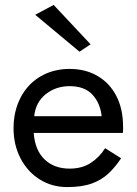

<svg xmlns="http://www.w3.org/2000/svg" viewBox="-20 -750 555 780"><path d="M123 -690 198 -730 348 -570 303 -540ZM472 -107Q449 -72 421 -45.5Q393 -19 353 -4.5Q313 10 253 10Q191 10 141.5 -21Q92 -52 63.5 -106.5Q35 -161 35 -230Q35 -243 36 -255Q37 -267 39 -279Q49 -336 79 -379Q109 -422 156.5 -446Q204 -470 263 -470Q328 -470 377 -441Q426 -412 453 -359.5Q480 -307 480 -234Q480 -228 480 -222Q480 -216 479 -210H117Q122 -140 161 -102.5Q200 -65 263 -65Q313 -65 348.5 -88Q384 -111 407 -148ZM263 -400Q207 -400 166 -367.5Q125 -335 119 -278H393Q387 -332 355 -366Q323 -400 263 -400Z"/></svg>

Font: Von Book
Style: Regular
Weight: 400
Version: Version 4.000; ttfautohint (v1.8.4.7-5d5b)